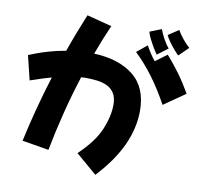

<svg xmlns="http://www.w3.org/2000/svg" viewBox="-97 -972 1199 1144"><g transform="rotate(10 502.5 -400.5)"><path d="M916 -718Q906 -727 889 -746.5Q872 -766 856 -788.5Q840 -811 833 -827L896 -869Q908 -847 929.5 -820Q951 -793 973 -774ZM91 -57Q113 -159 140 -260.5Q167 -362 197 -458Q157 -447 123.5 -436Q90 -425 70 -418L34 -565Q41 -568 71.5 -580Q102 -592 149.5 -606Q197 -620 254 -630Q276 -693 298.5 -751Q321 -809 342 -860L493 -821Q456 -738 421 -642Q572 -636 660.5 -565Q749 -494 749 -353Q749 -249 701 -144Q653 -39 553 68L426 -41Q518 -128 552.5 -209.5Q587 -291 587 -362Q587 -405 570.5 -431Q554 -457 526.5 -470Q499 -483 465 -487Q431 -491 395 -491Q382 -491 369 -490Q332 -375 302.5 -257.5Q273 -140 252 -30ZM789 -701Q781 -711 766.5 -735Q752 -759 739 -785Q726 -811 722 -828L793 -856Q801 -833 817.5 -802Q834 -771 853 -749ZM665 -695 727 -746Q741 -721 755.5 -699Q770 -677 784 -660L854 -712Q896 -664 932 -615Q968 -566 1005 -502L875 -412Q781 -585 665 -695Z"/></g></svg>

Font: Mochiy Pop One
Style: Regular
Weight: 400
Designer: FONTDASU
Foundry: FONTDASU / Google Inc. / Adobe
Version: Version 2.000